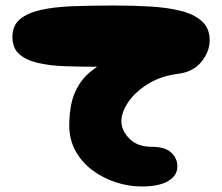

<svg xmlns="http://www.w3.org/2000/svg" viewBox="-20 -681 805 696"><path d="M493 -5Q447 -5 400.5 -20Q354 -35 315.5 -63.5Q277 -92 254 -133.5Q231 -175 231 -227Q231 -266 238.5 -304Q246 -342 268 -376.5Q290 -411 332 -439Q271 -439 215.5 -441Q160 -443 117 -453Q74 -463 49.5 -485Q25 -507 25 -547Q25 -588 52 -611Q79 -634 128 -645Q177 -656 244.5 -658.5Q312 -661 393 -661Q461 -661 523 -657.5Q585 -654 634 -642Q683 -630 711.5 -604.5Q740 -579 740 -535Q740 -494 710.5 -457.5Q681 -421 629 -414Q564 -406 517 -377Q470 -348 445 -311Q420 -274 420 -241Q420 -208 449 -178.5Q478 -149 529 -149Q577 -149 600 -128.5Q623 -108 623 -77Q623 -45 590 -25Q557 -5 493 -5Z"/></svg>

Font: Cherry Bomb One
Style: Regular
Weight: 400
Designer: satsuyako
Foundry: satsuyako
Version: Version 4.100; ttfautohint (v1.8.3)